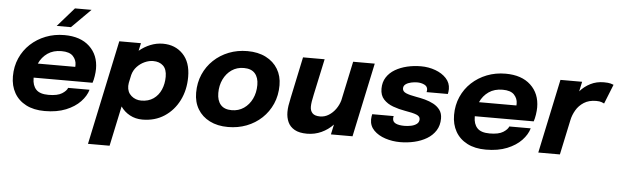

<svg xmlns="http://www.w3.org/2000/svg" viewBox="-55 -946 4424 1372"><g transform="rotate(5 2157.0 -260.0)"><path d="M587 -167.5Q574.5 -122.5 535.2 -81.2Q496 -40 432 -14Q368 12 280 12Q201.5 12 146.2 -16.8Q91 -45.5 62 -96.8Q33 -148 33 -215.5Q33 -286.5 59.2 -346Q85.5 -405.5 132.2 -449Q179 -492.5 241 -516.8Q303 -541 374.5 -541Q490 -541 555 -480.2Q620 -419.5 620 -320Q620 -297.5 615.5 -268.2Q611 -239 604 -219H181.5Q181.5 -217 181.5 -214.5Q181.5 -163.5 208.2 -134.5Q235 -105.5 297.5 -105.5Q362 -105.5 394 -125.8Q426 -146 433.5 -167.5ZM363.5 -425Q305 -425 264.2 -396.8Q223.5 -368.5 202.5 -321.5H471Q471.5 -328 471.5 -335.5Q471.5 -371 446.5 -398Q421.5 -425 363.5 -425ZM313.5 -601.5 432.5 -737.5H551.5L415.5 -601.5Z M609.5 218.5 768.5 -531H924L912 -475.5Q948.5 -506 992 -523.5Q1035.5 -541 1081.5 -541Q1169.5 -541 1225.2 -483.2Q1281 -425.5 1281 -320Q1281 -226.5 1243.5 -151.5Q1206 -76.5 1138.5 -32.2Q1071 12 981 12Q931.5 12 891.2 -9.8Q851 -31.5 825.5 -68.5L764.5 218.5ZM860 -218.5Q860 -174.5 890 -148.5Q920 -122.5 961.5 -122.5Q1013 -122.5 1048.8 -147.5Q1084.5 -172.5 1102.8 -214.8Q1121 -257 1121 -307.5Q1121 -361 1094.2 -386.2Q1067.5 -411.5 1022.5 -411.5Q993 -411.5 962.2 -397.8Q931.5 -384 907.8 -359Q884 -334 874.5 -299L862 -240.5Q860 -227 860 -218.5Z M1595.5 11.5Q1519.5 11.5 1463.8 -16.8Q1408 -45 1377.8 -95.5Q1347.5 -146 1347.5 -213Q1347.5 -285 1373.5 -344.8Q1399.5 -404.5 1446 -448.5Q1492.5 -492.5 1554.2 -516.8Q1616 -541 1687.5 -541Q1764 -541 1820 -512.5Q1876 -484 1906.2 -433.8Q1936.5 -383.5 1936.5 -317.5Q1936.5 -244.5 1910 -184.2Q1883.5 -124 1836.8 -80Q1790 -36 1728.2 -12.2Q1666.5 11.5 1595.5 11.5ZM1611.5 -110.5Q1660 -110.5 1697.8 -136.2Q1735.5 -162 1757 -206.2Q1778.5 -250.5 1778.5 -306Q1778.5 -358.5 1752.2 -388.5Q1726 -418.5 1672.5 -418.5Q1622.5 -418.5 1585 -392.5Q1547.5 -366.5 1526.5 -322.8Q1505.5 -279 1505.5 -225Q1505.5 -171 1531.8 -140.8Q1558 -110.5 1611.5 -110.5Z M2162 10Q2106 10 2072.5 -9Q2039 -28 2024.2 -60.5Q2009.5 -93 2009.5 -132.5Q2009.5 -154.5 2013 -178.2Q2016.5 -202 2024 -235.5L2086.5 -531H2241.5L2186 -272.5Q2179.5 -243 2176.2 -222.2Q2173 -201.5 2173 -184.5Q2173 -156 2189.5 -138.5Q2206 -121 2244 -121Q2277.5 -121 2306.2 -139Q2335 -157 2355.8 -186.2Q2376.5 -215.5 2386 -249L2446 -531H2601L2488 0H2333L2348.5 -72Q2312.5 -34 2264.8 -12Q2217 10 2162 10Z M2830 12Q2774 12 2723.5 -4.5Q2673 -21 2641.2 -53Q2609.5 -85 2609.5 -131.5Q2609.5 -141.5 2611.2 -152.5Q2613 -163.5 2614.5 -169.5H2768.5Q2766 -160 2766 -151.5Q2766 -128 2788.5 -117.2Q2811 -106.5 2851 -106.5Q2874 -106.5 2898.2 -111.5Q2922.5 -116.5 2938.8 -129Q2955 -141.5 2955 -163Q2955 -184 2928.5 -194.5Q2902 -205 2846 -214Q2801 -221.5 2759.2 -236.8Q2717.5 -252 2691 -280.8Q2664.5 -309.5 2664.5 -357Q2664.5 -404 2686.8 -438.8Q2709 -473.5 2747.2 -496Q2785.5 -518.5 2833.2 -529.8Q2881 -541 2932 -541Q2987 -541 3035.5 -523.2Q3084 -505.5 3114.2 -473Q3144.5 -440.5 3144.5 -396Q3144.5 -385 3143 -375.8Q3141.5 -366.5 3140 -360.5H2987.5Q2990 -368.5 2990 -377Q2990 -401.5 2966.8 -412.8Q2943.5 -424 2915 -424Q2894.5 -424 2871.8 -419Q2849 -414 2833.2 -402.8Q2817.5 -391.5 2817.5 -372.5Q2817.5 -350.5 2843.5 -339.5Q2869.5 -328.5 2916.5 -320.5Q2947 -315.5 2980 -306.8Q3013 -298 3041.8 -282.8Q3070.5 -267.5 3088.8 -243Q3107 -218.5 3107 -181.5Q3107 -131.5 3083.5 -94.8Q3060 -58 3020.5 -34.5Q2981 -11 2931.5 0.5Q2882 12 2830 12Z M3751.5 -167.5Q3739 -122.5 3699.8 -81.2Q3660.5 -40 3596.5 -14Q3532.5 12 3444.5 12Q3366 12 3310.8 -16.8Q3255.5 -45.5 3226.5 -96.8Q3197.5 -148 3197.5 -215.5Q3197.5 -286.5 3223.8 -346Q3250 -405.5 3296.8 -449Q3343.5 -492.5 3405.5 -516.8Q3467.5 -541 3539 -541Q3654.5 -541 3719.5 -480.2Q3784.5 -419.5 3784.5 -320Q3784.5 -297.5 3780 -268.2Q3775.5 -239 3768.5 -219H3346Q3346 -217 3346 -214.5Q3346 -163.5 3372.8 -134.5Q3399.5 -105.5 3462 -105.5Q3526.5 -105.5 3558.5 -125.8Q3590.5 -146 3598 -167.5ZM3528 -425Q3469.5 -425 3428.8 -396.8Q3388 -368.5 3367 -321.5H3635.5Q3636 -328 3636 -335.5Q3636 -371 3611 -398Q3586 -425 3528 -425Z M3820.5 0 3933 -531H4088.5L4073.5 -461Q4105 -497.5 4148.2 -519.2Q4191.5 -541 4244 -541Q4276.5 -541 4293.2 -536.2Q4310 -531.5 4314 -529L4258.5 -390Q4254.5 -392.5 4240.2 -398Q4226 -403.5 4201.5 -403.5Q4148.5 -403.5 4112.8 -380.5Q4077 -357.5 4056.8 -322.5Q4036.5 -287.5 4029 -251L3975.5 0Z"/></g></svg>

Font: Epilogue
Style: Bold Italic
Weight: 700
Italic angle: -12°
Designer: Tyler Finck
Foundry: Etcetera Type Co
Version: Version 2.111; ttfautohint (v1.8.3)